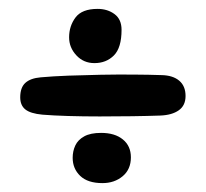

<svg xmlns="http://www.w3.org/2000/svg" viewBox="-20 -522 463 432"><path d="M340.5 -262Q312.5 -261 277 -260.5Q241.5 -260 204.2 -260Q167 -260 133.5 -261Q100 -262 75.5 -264Q48.5 -266.5 37 -275.8Q25.5 -285 25.5 -303Q25.5 -325 37 -335.5Q48.5 -346 71.5 -348Q99 -350.5 134 -351.8Q169 -353 206.8 -353.8Q244.5 -354.5 280 -354.2Q315.5 -354 343.5 -353Q369 -352.5 383.2 -340.5Q397.5 -328.5 397.5 -306Q397.5 -284.5 382.2 -273.8Q367 -263 340.5 -262ZM210.5 -110Q177.5 -110 160.5 -126.2Q143.5 -142.5 143.5 -167Q143.5 -182 149.5 -194.8Q155.5 -207.5 169.5 -215.2Q183.5 -223 207.5 -223Q238.5 -223 256.5 -208.2Q274.5 -193.5 274.5 -168Q274.5 -141 256 -125.5Q237.5 -110 210.5 -110ZM192.5 -380Q168 -380 151.8 -397.5Q135.5 -415 135.5 -438Q135.5 -463.5 150 -482.8Q164.5 -502 199.5 -502Q222 -502 237.8 -490.2Q253.5 -478.5 253.5 -455Q253.5 -414.5 236.2 -397.2Q219 -380 192.5 -380Z"/></svg>

Font: Kablammo
Style: Regular
Weight: 400
Designer: Travis Kochel, Lizy Gershenzon, Daria Petrova, Ethan Cohen
Foundry: Vectro Type Foundry
Version: Version 1.002